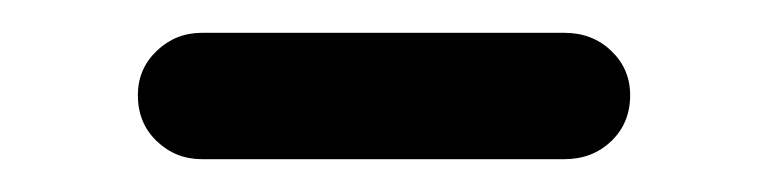

<svg xmlns="http://www.w3.org/2000/svg" viewBox="-20 -325 467 117"><path d="M103 -228Q87 -228 75.5 -239Q64 -250 64 -267Q64 -283 75.5 -294Q87 -305 103 -305H324Q341 -305 352.5 -294Q364 -283 364 -267Q364 -250 352.5 -239Q341 -228 324 -228Z"/></svg>

Font: Chiron GoRound TC
Style: Regular
Weight: 400
Designer: Ryoko NISHIZUKA 西塚涼子 (kana, bopomofo & ideographs); Paul D. Hunt (Latin, Greek & Cyrillic); Sandoll Communications 산돌커뮤니
Foundry: Adobe
Version: Version 1.000;hotconv 1.1.1;makeotfexe 2.6.0